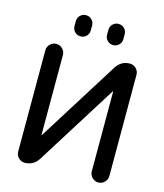

<svg xmlns="http://www.w3.org/2000/svg" viewBox="-134 -1040 972 1139"><g transform="rotate(15 352.0 -470.0)"><path d="M402 -890Q402 -911 416.5 -925.5Q431 -940 452 -940Q473 -940 487.5 -925.5Q502 -911 502 -890V-860Q502 -839 487.5 -824.5Q473 -810 452 -810Q431 -810 416.5 -824.5Q402 -839 402 -860ZM202 -890Q202 -911 216.5 -925.5Q231 -940 252 -940Q273 -940 287.5 -925.5Q302 -911 302 -890V-860Q302 -839 287.5 -824.5Q273 -810 252 -810Q231 -810 216.5 -824.5Q202 -839 202 -860ZM126 0Q104 0 88 -16Q72 -32 72 -54V-676Q72 -698 88 -714Q104 -730 126 -730Q148 -730 164 -714Q180 -698 180 -676V-186Q180 -185 181 -185Q183 -185 183 -186L495 -684Q525 -730 578 -730Q600 -730 616 -714Q632 -698 632 -676V-54Q632 -32 616 -16Q600 0 578 0Q556 0 540 -16Q524 -32 524 -54V-544Q524 -545 523 -545Q521 -545 521 -544L209 -46Q179 0 126 0Z"/></g></svg>

Font: Rounded Mplus 1c Medium
Style: Regular
Weight: 500
Version: Version 1.059.20150529